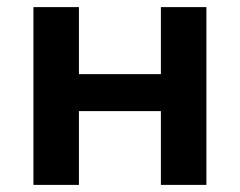

<svg xmlns="http://www.w3.org/2000/svg" viewBox="-20 -520 674 540"><path d="M74 0V-500H202V-311.5H432.5V-500H560.5V0H432.5V-207.5H202V0Z"/></svg>

Font: Geologica Roman Medium
Style: Regular
Weight: 500
Designer: Sindre Bremnes, Frode Helland
Foundry: Monokrom Skriftforlag AS
Version: Version 1.010;gftools[0.9.28]